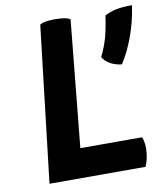

<svg xmlns="http://www.w3.org/2000/svg" viewBox="-81 -784 733 852"><g transform="rotate(-10 285.5 -358.5)"><path d="M571.3 -716.8Q526.4 -716.8 499 -710.9Q471.7 -705.1 447.3 -692.4Q439.5 -636.7 428.7 -596.7Q418 -556.6 396.5 -513.7Q408.2 -494.1 428.7 -482.4Q450.2 -469.7 481.4 -465.8Q509.8 -507.8 535.2 -574.2Q560.5 -641.6 571.3 -716.8ZM505.9 0Q512.7 -14.6 517.6 -36.1Q522.5 -58.6 522.5 -83Q522.5 -98.6 519.5 -111.3Q517.6 -124 513.7 -131.8Q420.9 -131.8 235.4 -131.8Q249 -274.4 292 -702.1Q282.2 -709 265.6 -711.9Q249 -714.8 223.6 -714.8Q199.2 -714.8 182.6 -711.9Q165 -709 155.3 -702.1Q127.9 -467.8 73.2 0Q181.6 0 505.9 0Z"/></g></svg>

Font: cl
Style: Bold Italic
Weight: 400
Designer: Mitja Miklavcic
Version: Version 7.504; 2011; Build 1022